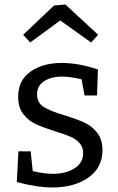

<svg xmlns="http://www.w3.org/2000/svg" viewBox="-20 -815 519 845"><path d="M266 -307Q320 -290 352.5 -275Q385 -260 408 -230.5Q431 -201 431 -154Q431 -77 369 -33.5Q307 10 211 10Q142 10 54 -14L61 -149H115L124 -62Q174 -50 214 -50Q269 -50 307.5 -74Q346 -98 346 -141Q346 -168 330 -185.5Q314 -203 290 -213.5Q266 -224 223 -237Q169 -254 137 -269Q105 -284 82.5 -313Q60 -342 60 -389Q60 -462 114.5 -500Q169 -538 251 -538Q327 -538 411 -509L407 -395H352L339 -466Q288 -478 254 -478Q205 -478 174 -457.5Q143 -437 143 -400Q143 -362 173.5 -343.5Q204 -325 266 -307ZM268 -795 412 -662 381 -628 245 -725 113 -628 82 -662 218 -791Z"/></svg>

Font: Bitter Pro
Style: Regular
Weight: 400
Designer: Sol Matas, and Bitter project Authors
Foundry: Sol Matas
Version: Version 1.010